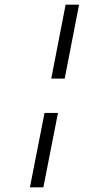

<svg xmlns="http://www.w3.org/2000/svg" viewBox="-20 -721 469 828"><path d="M109 87H167L230 -234H172ZM201 -382H259L321 -701H263Z"/></svg>

Font: KpSans
Style: Italic
Weight: 400
Italic angle: -11°
Version: Version 0.66